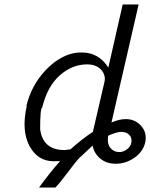

<svg xmlns="http://www.w3.org/2000/svg" viewBox="-20 -711 670 856"><path d="M99 -237Q99 -238 98 -240Q120 -330 181.5 -396Q243 -462 314 -475Q324 -477 345 -477Q420 -477 463 -410L527 -691H598L477 -165Q512 -180 541 -180Q583 -180 610 -149Q637 -118 627 -74Q617 -34 579 -7.5Q541 19 496 19Q454 19 426.5 -4.5Q399 -28 393 -62Q391 -61 331 -4Q321 6 283 56.5Q245 107 227 125H154Q202 59 248 7Q242 7 232 7.5Q222 8 218 8Q147 7 111 -61Q75 -130 99 -237ZM168 -231Q159 -229 159 -135Q171 -42 268 -42Q272 -42 284 -44Q287 -44 289.5 -44.5Q292 -45 294 -46H295Q349 -94 394 -123L446 -347Q452 -375 432 -399Q409 -424 368 -424Q302 -424 246.5 -375Q191 -326 168 -231ZM462 -106Q457 -69 472.5 -51Q488 -33 512 -33Q529 -33 545 -44.5Q561 -56 565 -72Q571 -100 550 -115Q539 -123 519 -123Q501 -123 462 -106Z"/></svg>

Font: Coval
Style: ExtraLight Italic
Weight: 200
Foundry: Context Ltd
Version: Version 001.000